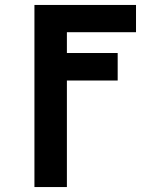

<svg xmlns="http://www.w3.org/2000/svg" viewBox="-20 -540 640 775"><path d="M119 215V-520H529V-410H250V-326H455V-215H250V215Z"/></svg>

Font: Iosevka Extrabold Extended
Style: Regular
Weight: 800
Width: 7
Monospace: yes
Designer: Belleve Invis
Foundry: Belleve Invis
Version: Version 32.5.0; ttfautohint (v1.8.4)